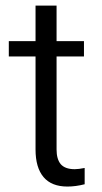

<svg xmlns="http://www.w3.org/2000/svg" viewBox="-20 -669 367 691"><path d="M183.6 -648.9V-528.3V-521H190.9H282.2V-465.8H190.9H183.6V-458.5V-130.9Q183.6 -96.7 198.2 -78.6Q213.9 -60.1 249 -60.1Q262.7 -60.1 284.7 -64.5V-5.9Q252.4 2.4 222.7 2.4Q165.5 2.4 136.7 -31.7Q107.9 -65.9 107.9 -130.9V-458.5V-465.8H100.6H11.7V-521H100.6H107.9V-528.3V-648.9Z"/></svg>

Font: Vazir Light FD-UI
Style: Light-FD-UI
Weight: 300
Designer: Saber Rastikerdar
Foundry: Saber Rastikerdar
Version: Version 30.1.0